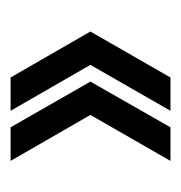

<svg xmlns="http://www.w3.org/2000/svg" viewBox="-10 -416 342 363"><g transform="rotate(90 161.5 -234.0)"><path d="M196.8 -233.4 283.7 -82.5H220.2L133.8 -233.4L220.2 -384.8H283.7ZM126 -82.5 39.1 -233.4 126 -384.8H189L102.1 -233.4L189 -82.5Z"/></g></svg>

Font: Isar CAT
Style: Regular
Weight: 400
Designer: Digitized by Peter Wiegel
Foundry: CAT-Fonts, Peter Wiegel
Version: Version 1.000; ttfautohint (v1.3)